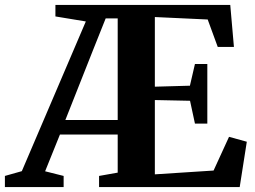

<svg xmlns="http://www.w3.org/2000/svg" viewBox="-70 -763 1038 783"><path d="M-50 0V-45.5L19 -65L280 -675.5L156 -696V-743H869L884 -571.5H818L777 -683.5L561.5 -693.5V-409.5L704.5 -413.5L725 -502H775.5V-259H725L705 -352L561.5 -355V-52L801 -67.5L864 -205L936.5 -185L907.5 0H334V-45.5L410 -59V-214.5H174.5L114 -64.5L189.5 -45.5V0ZM196.5 -273.5H410V-688H361L308.5 -556.5Z"/></svg>

Font: Merriweather 60pt
Style: Bold
Weight: 700
Version: Version 2.100